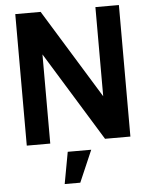

<svg xmlns="http://www.w3.org/2000/svg" viewBox="-60 -749 793 1018"><g transform="rotate(-5 336.0 -240.0)"><path d="M60 0V-700H195L486.5 -225.5V-700H611.5V0H476.5L185 -474.5V0ZM242.5 220.5 273.5 51.5H398.5L325.5 220.5Z"/></g></svg>

Font: Urbanist
Style: Bold
Weight: 700
Designer: Corey Hu
Foundry: Corey Hu
Version: Version 1.330; ttfautohint (v1.8.4.7-5d5b)